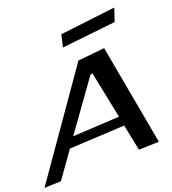

<svg xmlns="http://www.w3.org/2000/svg" viewBox="-239 -995 1023 1145"><g transform="rotate(-15 272.5 -422.5)"><path d="M623 -46 452 -670 285 -638 -107 43 -2 30 100 -144 448 -193 496 -31ZM432 -252 138 -210 333 -539 346 -542ZM553 -804 573 -888 227 -816 216 -737Z"/></g></svg>

Font: Gamestation Warped
Style: Italic
Weight: 400
Designer: Jonas Hecksher
Foundry: Jonas Hecksher, Playtypeª, e-types AS
Version: Version 1.003